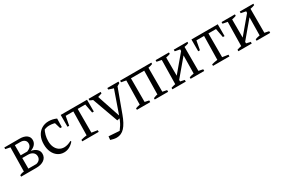

<svg xmlns="http://www.w3.org/2000/svg" viewBox="81 -1525 4045 2760"><g transform="rotate(-30 2103.0 -145.5)"><path d="M35 0V-25Q45 -30 62.5 -36Q80 -42 106 -44L113 -442L35 -457V-484H291Q361 -484 402.5 -454.5Q444 -425 444 -373Q444 -331 416 -299Q388 -267 340 -252Q398 -241 432 -210Q466 -179 466 -132Q466 -71 417.5 -35.5Q369 0 285 0ZM183 -16 153 -48H315Q352 -57 370.5 -79.5Q389 -102 389 -133Q389 -175 358.5 -199.5Q328 -224 279 -224H176V-269H292Q368 -298 368 -359Q368 -396 343 -416.5Q318 -437 276 -437H153L183 -468Z M747 8Q689 8 644 -23.5Q599 -55 574 -110.5Q549 -166 549 -238Q549 -317 577.5 -374Q606 -431 657 -462Q708 -493 773 -493Q806 -493 838 -486Q870 -479 901 -465L887 -405Q825 -435 750 -435Q722 -435 694 -427Q666 -419 641 -404L675 -432Q652 -392 639.5 -344.5Q627 -297 627 -249Q627 -188 647 -145Q667 -102 702.5 -78.5Q738 -55 784 -55Q812 -55 842.5 -64Q873 -73 906 -91L912 -76Q840 8 747 8ZM870 -324 828 -465H901L898 -324Z M1408 -484V-288H1380L1352 -437H1226V-43L1323 -28V0H1050V-25Q1074 -31 1098.5 -36.5Q1123 -42 1147 -44L1154 -437H1027L999 -288H971V-484Z M1407 183 1413 126 1591 138Q1616 105 1634 76Q1652 47 1666.5 13.5Q1681 -20 1697 -65L1840 -474H1900L1744 -49Q1697 81 1641 141.5Q1585 202 1508 202Q1485 202 1460 197Q1435 192 1407 183ZM1637 -9 1469 -474H1555L1705 -25ZM1527 -425Q1502 -430 1478 -438.5Q1454 -447 1433 -459V-484H1634V-459ZM1873 -425Q1840 -429 1808 -438Q1776 -447 1745 -459V-484H1930V-459Z M1957 0V-25Q1974 -30 1991 -35.5Q2008 -41 2029 -44L2036 -442L1957 -457V-484H2475V-461Q2457 -454 2440 -449Q2423 -444 2403 -441V-43L2475 -28V0H2253V-23Q2269 -28 2284.5 -34.5Q2300 -41 2322 -44L2329 -435H2109V-43L2178 -28V0Z M2663 -27 2660 -94 2966 -458V-387ZM2546 0V-25Q2563 -30 2580 -35.5Q2597 -41 2618 -44L2625 -442L2546 -457V-484H2768V-460Q2751 -454 2734 -449Q2717 -444 2697 -441L2698 -43L2768 -28V0ZM2848 0V-25Q2866 -31 2886 -36.5Q2906 -42 2924 -44L2930 -441L2848 -457V-484H3074V-461Q3043 -448 3002 -441V-43L3074 -28V0Z M3578 -484V-288H3550L3522 -437H3396V-43L3493 -28V0H3220V-25Q3244 -31 3268.5 -36.5Q3293 -42 3317 -44L3324 -437H3197L3169 -288H3141V-484Z M3758 -27 3755 -94 4061 -458V-387ZM3641 0V-25Q3658 -30 3675 -35.5Q3692 -41 3713 -44L3720 -442L3641 -457V-484H3863V-460Q3846 -454 3829 -449Q3812 -444 3792 -441L3793 -43L3863 -28V0ZM3943 0V-25Q3961 -31 3981 -36.5Q4001 -42 4019 -44L4025 -441L3943 -457V-484H4169V-461Q4138 -448 4097 -441V-43L4169 -28V0Z"/></g></svg>

Font: Piazzolla 24pt
Style: Regular
Weight: 400
Designer: Juan Pablo del Peral
Foundry: Huerta Tipografica
Version: Version 2.005